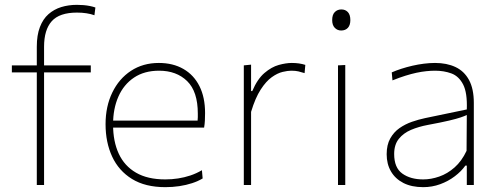

<svg xmlns="http://www.w3.org/2000/svg" viewBox="-20 -764 2067 793"><path d="M132 0Q132 -56.5 132 -108.5Q132 -160.5 132 -221V-271Q132 -302.5 132 -335Q132 -367.5 132 -403.2Q132 -439 132 -480.2Q132 -521.5 132 -571Q132 -619 144.8 -652.2Q157.5 -685.5 180.2 -705.5Q203 -725.5 233 -734.8Q263 -744 298 -744Q312 -744 326 -742.8Q340 -741.5 352.2 -739Q364.5 -736.5 374 -733L370 -701Q355 -706.5 337 -709.2Q319 -712 298 -712Q225.5 -712 193.8 -676.5Q162 -641 162 -571Q162 -551 162 -527.5Q162 -504 162 -494V-480V-221Q162 -160.5 162 -108.5Q162 -56.5 162 0ZM29 -465V-494H355V-465Q302.5 -465 251.2 -465Q200 -465 149 -465H141Z M663 9Q580 9 525.2 -24.8Q470.5 -58.5 443.2 -117.2Q416 -176 416 -251Q416 -324.5 443.8 -381.8Q471.5 -439 521 -471.5Q570.5 -504 636 -504Q694.5 -504 737.5 -479.2Q780.5 -454.5 803.8 -408.2Q827 -362 827 -297Q827 -280 826.2 -265.8Q825.5 -251.5 823 -237L796 -264Q797 -272.5 797 -280Q797 -287.5 797 -295Q797 -386 753 -429Q709 -472 637 -472Q576 -472 533.5 -443.5Q491 -415 469 -365Q447 -315 447 -251V-249Q447 -180 470.5 -129.2Q494 -78.5 541.8 -50.8Q589.5 -23 663 -23Q689.5 -23 715.5 -27Q741.5 -31 766.2 -39.2Q791 -47.5 814 -61L817 -27Q798 -15.5 773.5 -7.5Q749 0.5 720.8 4.8Q692.5 9 663 9ZM432 -237V-266H801L823 -263V-237Z M987 0Q987 -56.5 987 -108.5Q987 -160.5 987 -221V-271Q987 -324.5 987 -381.5Q987 -438.5 987 -494L1017 -497V-388H1022Q1043 -437.5 1072.2 -462.5Q1101.5 -487.5 1131.5 -495.8Q1161.5 -504 1185 -504Q1201 -504 1214.8 -502Q1228.5 -500 1241 -496L1238 -462Q1224 -466.5 1212.2 -469.2Q1200.5 -472 1183 -472Q1168.5 -472 1147.2 -467Q1126 -462 1102.5 -445.2Q1079 -428.5 1056.8 -394.2Q1034.5 -360 1017 -302V-221Q1017 -160.5 1017 -108.5Q1017 -56.5 1017 0Z M1376 0Q1376 -56.5 1376 -108.5Q1376 -160.5 1376 -221V-271Q1376 -311.5 1376 -348.2Q1376 -385 1376 -420.8Q1376 -456.5 1376 -494L1406 -495.5Q1406 -458 1406 -422Q1406 -386 1406 -349Q1406 -312 1406 -271V-221Q1406 -160.5 1406 -108.5Q1406 -56.5 1406 0ZM1389 -638Q1373.5 -638 1362.8 -649Q1352 -660 1352 -681Q1352 -703.5 1362.8 -714.2Q1373.5 -725 1390 -725Q1406.5 -725 1416.8 -714Q1427 -703 1427 -681Q1427 -660 1416.8 -649Q1406.5 -638 1389 -638Z M1728 9Q1680 9 1646.2 -8.2Q1612.5 -25.5 1594.8 -56Q1577 -86.5 1577 -127Q1577 -166 1591.8 -192.2Q1606.5 -218.5 1630.2 -235Q1654 -251.5 1681.5 -261Q1709 -270.5 1735 -276L1908 -312Q1910.5 -381 1892.8 -415.2Q1875 -449.5 1844.2 -460.8Q1813.5 -472 1777 -472Q1760 -472 1740.8 -470Q1721.5 -468 1700.2 -463.5Q1679 -459 1654.2 -451.2Q1629.5 -443.5 1601 -432L1598 -465Q1616 -473 1637.8 -480Q1659.5 -487 1683.2 -492.5Q1707 -498 1731 -501Q1755 -504 1777 -504Q1825.5 -504 1861.5 -487Q1897.5 -470 1917.2 -433.5Q1937 -397 1937 -339Q1937 -316.5 1937 -281Q1937 -245.5 1937 -211V-137Q1937 -107 1937 -73.5Q1937 -40 1937 0H1908V-80H1902Q1885 -56 1858.2 -35.8Q1831.5 -15.5 1798 -3.2Q1764.5 9 1728 9ZM1728 -23Q1760.5 -23 1794.2 -34.8Q1828 -46.5 1857.5 -72.5Q1887 -98.5 1907 -141L1908 -289Q1898.5 -284.5 1882.5 -279Q1866.5 -273.5 1835 -266Q1803.5 -258.5 1747 -248Q1709.5 -241 1678 -227.8Q1646.5 -214.5 1627.2 -190.5Q1608 -166.5 1608 -128Q1608 -71 1641.8 -47Q1675.5 -23 1728 -23Z"/></svg>

Font: Commissioner Thin
Style: Regular
Weight: 100
Designer: Kostas Bartsokas
Foundry: Kostas Bartsokas
Version: Version 1.001;gftools[0.9.23]